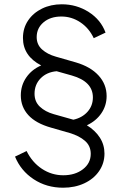

<svg xmlns="http://www.w3.org/2000/svg" viewBox="-20 -777 578 895"><path d="M50 -47 104 -73Q130 -20 175.5 10Q221 40 275 40Q330 40 366.5 12Q403 -16 403 -60Q403 -97 376 -120.5Q349 -144 305 -157L218 -182Q147 -202 112 -240.5Q77 -279 77 -332Q77 -379 102.5 -416Q128 -453 172 -472Q87 -516 87 -600Q87 -646 111 -681.5Q135 -717 176 -737Q217 -757 268 -757Q337 -757 393.5 -721Q450 -685 472 -625L417 -599Q395 -646 354.5 -673Q314 -700 266 -700Q215 -700 183 -673Q151 -646 151 -604Q151 -569 176 -546.5Q201 -524 240 -513L334 -486Q402 -466 439.5 -425Q477 -384 477 -329Q477 -285 452.5 -249Q428 -213 385 -193Q424 -169 445.5 -135.5Q467 -102 467 -61Q467 -16 442 20.5Q417 57 373 77.5Q329 98 274 98Q197 98 137 58.5Q77 19 50 -47ZM230 -245 322 -219Q363 -228 388 -256Q413 -284 413 -323Q413 -397 315 -425L244 -445Q198 -441 169.5 -412Q141 -383 141 -340Q141 -303 166 -279.5Q191 -256 230 -245Z"/></svg>

Font: BLUETTI 2.0 Extralight
Style: Roman
Weight: 200
Designer: Stijn de Vries
Foundry: tokotype
Version: Version 2.005;October 31, 2023;FontCreator 14.0.0.2814 64-bi